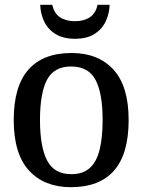

<svg xmlns="http://www.w3.org/2000/svg" viewBox="-20 -767 624 797"><path d="M274 10Q164 10 100.5 -59Q37 -128 37 -269Q37 -409 98 -478Q159 -547 277 -547Q388 -547 451 -478Q514 -409 514 -269Q514 -128 453.5 -59Q393 10 274 10ZM276 -44Q324 -44 352.5 -69.5Q381 -95 393.5 -145.5Q406 -196 406 -269Q406 -380 376.5 -435.5Q347 -491 275 -491Q204 -491 175 -435.5Q146 -380 146 -269Q146 -158 175.5 -101Q205 -44 276 -44ZM291 -606Q243 -606 211 -625.5Q179 -645 163.5 -677.5Q148 -710 147 -747H197Q205 -711 229.5 -695Q254 -679 291 -679Q328 -679 352.5 -695Q377 -711 385 -747H435Q434 -710 418.5 -677.5Q403 -645 371.5 -625.5Q340 -606 291 -606Z"/></svg>

Font: ET Text
Style: Regular
Weight: 470
Designer: Monotype Design Team
Foundry: Monotype Imaging Inc.
Version: Version 2.009